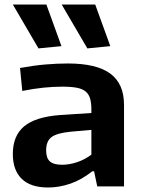

<svg xmlns="http://www.w3.org/2000/svg" viewBox="-20 -828 636 853"><path d="M194 5Q116 5 76.5 -33.5Q37 -72 37 -144Q37 -225 87.5 -267Q138 -309 248 -317L386 -326V-341Q386 -370 380.5 -389.5Q375 -409 361 -421Q347 -433 322 -438Q297 -443 257 -443Q217 -443 173 -438.5Q129 -434 79 -424L69 -526Q129 -537 181 -541.5Q233 -546 282 -546Q409 -546 470 -501Q531 -456 531 -362V0H412L398 -67H390Q342 -29 292.5 -12Q243 5 194 5ZM256 -96Q288 -96 322.5 -107.5Q357 -119 386 -141V-251L295 -243Q233 -237 209 -219Q185 -201 185 -160Q185 -126 201.5 -111Q218 -96 256 -96ZM151 -613 37 -808H186L253 -623ZM368 -613 254 -808H403L470 -623Z"/></svg>

Font: Encode Sans Wide
Style: SemiBold
Weight: 600
Designer: Pablo Impallari, Andres Torresi
Foundry: Pablo Impallari, Andres Torresi
Version: Version 1.000; ttfautohint (v1.00) -l 8 -r 50 -G 200 -x 14 -